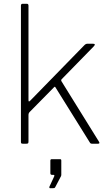

<svg xmlns="http://www.w3.org/2000/svg" viewBox="-20 -762 578 1018"><path d="M504 -12Q508 -6 507 -3Q506 0 499 0H468Q464 0 461 -1.5Q458 -3 456 -7L274 -299Q273 -301 271.5 -302Q270 -303 266 -299L138 -169Q134 -165 132.5 -161Q131 -157 131 -152V-12Q131 -5 129 -2.5Q127 0 119 0H102Q95 0 93 -2Q91 -4 91 -10V-732Q91 -742 100 -742H122Q131 -742 131 -732V-234Q131 -225 133 -224Q135 -223 141 -229L425 -520Q434 -530 442 -530H474Q482 -530 482.5 -526Q483 -522 476 -515L307 -342Q305 -340 304.5 -337.5Q304 -335 306 -331L504 -12ZM246 236Q243 236 242 233.5Q241 231 242 228L267 174Q269 169 268 167Q267 165 263 165H255Q247 165 247 156V90Q247 82 254 82H299Q305 82 305 89V165Q305 166 304.5 168Q304 170 304 171L273 230Q271 234 268 235Q265 236 259 236Z"/></svg>

Font: Libre Franklin Thin
Style: Regular
Weight: 100
Designer: Pablo Impallari, Rodrigo Fuenzalida, Nhung Nguyen
Foundry: Impallari Type
Version: Version 3.000